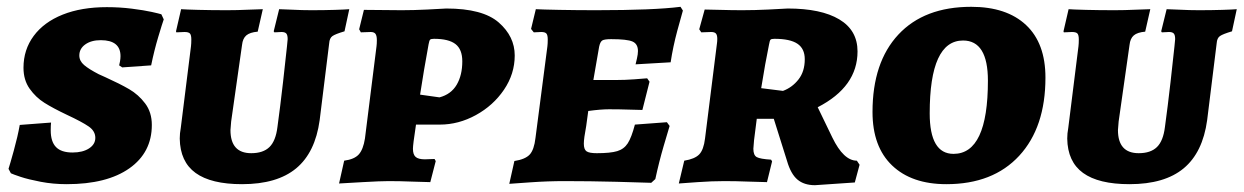

<svg xmlns="http://www.w3.org/2000/svg" viewBox="-20 -532 3653 564"><path d="M12 -23 5 -36Q9 -48 20.5 -89.5Q32 -131 38 -165L130 -172Q129 -164 129 -149Q129 -116 144.5 -100Q160 -84 193 -84Q223 -84 241.5 -96Q260 -108 260 -127Q260 -147 240.5 -160.5Q221 -174 176 -195Q136 -214 110.5 -230Q85 -246 67 -271.5Q49 -297 49 -333Q49 -386 79 -426.5Q109 -467 164 -489Q219 -511 294 -511Q332 -511 367.5 -506.5Q403 -502 425.5 -497Q448 -492 454 -490L461 -475Q457 -464 445 -424Q433 -384 424 -340L339 -334L330 -340Q331 -343 332.5 -351.5Q334 -360 334 -367Q334 -414 276 -414Q248 -414 230.5 -401.5Q213 -389 213 -369Q213 -353 227 -341Q241 -329 270 -314L290 -305Q332 -286 359.5 -270Q387 -254 406.5 -228Q426 -202 426 -165Q426 -84 360 -37.5Q294 9 176 9Q136 9 99.5 2Q63 -5 40.5 -12.5Q18 -20 12 -23Z M657 -150Q657 -82 718 -82Q753 -82 771.5 -100Q790 -118 795 -159Q803 -217 811.5 -291.5Q820 -366 823 -396L825 -417Q825 -429 821 -433.5Q817 -438 807 -438L786 -437L784 -440L800 -505Q811 -505 839 -503.5Q867 -502 895 -502Q932 -502 963.5 -503Q995 -504 1006 -505L992 -440Q965 -432 956.5 -426Q948 -420 947 -405L919 -179Q906 -84 850 -37.5Q794 9 691 9Q600 9 554.5 -24Q509 -57 508 -125Q508 -140 511 -156L541 -396Q542 -404 542 -416Q542 -429 538 -433.5Q534 -438 522 -438L498 -437L497 -440L512 -505Q525 -504 563 -503Q601 -502 647 -502Q677 -502 708.5 -503.5Q740 -505 752 -505L737 -439Q714 -437 703.5 -428Q693 -419 691 -400L659 -175Z M1160 -502Q1195 -502 1235 -504Q1275 -506 1291 -507Q1398 -507 1445 -466Q1492 -425 1492 -369Q1492 -315 1460.5 -268.5Q1429 -222 1378 -194Q1327 -166 1272 -166H1202L1195 -117Q1193 -101 1193 -95Q1193 -78 1201 -71Q1209 -64 1228 -64L1257 -65Q1257 -63 1258 -62Q1259 -61 1260 -59L1244 3Q1229 3 1192 1.5Q1155 0 1122 0Q1098 0 1045.5 3Q993 6 976 7L991 -60Q1021 -64 1034 -78.5Q1047 -93 1052 -125L1086 -396Q1087 -403 1087 -414Q1087 -427 1083 -432.5Q1079 -438 1069 -438L1040 -437L1035 -446L1049 -503ZM1338 -352Q1338 -387 1318 -402.5Q1298 -418 1255 -418Q1246 -418 1243.5 -415.5Q1241 -413 1239 -402Q1225 -326 1214 -254L1271 -246Q1305 -255 1321.5 -283Q1338 -311 1338 -352Z M1733 -82Q1773 -82 1793 -88Q1813 -94 1824 -111Q1835 -128 1845 -166L1939 -173L1947 -162Q1943 -149 1929.5 -103Q1916 -57 1905 -6L1893 5Q1870 4 1791 2Q1712 0 1639 0Q1589 0 1539.5 3.5Q1490 7 1476 8L1491 -59Q1523 -64 1536 -78Q1549 -92 1553 -127L1588 -396Q1589 -404 1589 -416Q1589 -429 1585 -433.5Q1581 -438 1570 -438L1548 -437L1540 -447L1554 -505Q1572 -504 1623 -503Q1674 -502 1731 -502Q1901 -502 1979 -512L1986 -501Q1982 -488 1969.5 -441.5Q1957 -395 1950 -349L1847 -343Q1848 -347 1851 -360Q1854 -373 1854 -382Q1854 -403 1838 -410Q1822 -417 1775 -417Q1755 -417 1749 -413Q1743 -409 1740 -395L1723 -297H1791Q1816 -297 1843 -299Q1870 -301 1881 -302L1888 -292L1867 -209Q1857 -209 1828.5 -210Q1800 -211 1769 -211Q1745 -211 1708 -206L1702 -162Q1695 -125 1695 -110Q1695 -93 1703 -87.5Q1711 -82 1733 -82Z M2195 -120Q2193 -100 2193 -95Q2193 -76 2203 -70.5Q2213 -65 2245 -63L2248 -58L2233 3Q2218 3 2180 1.5Q2142 0 2108 0Q2072 0 2029.5 3Q1987 6 1974 7L1990 -60Q2021 -65 2034 -78.5Q2047 -92 2051 -125L2086 -404Q2087 -410 2087 -418Q2087 -429 2083 -433.5Q2079 -438 2069 -438L2040 -437L2034 -446L2050 -504Q2063 -504 2096 -503Q2129 -502 2160 -502Q2197 -502 2237.5 -504Q2278 -506 2294 -507Q2392 -507 2445.5 -475Q2499 -443 2499 -381Q2499 -277 2382 -217L2425 -128Q2458 -60 2497 -60L2505 -48L2491 4L2374 12Q2342 12 2322.5 -4.5Q2303 -21 2292 -59L2253 -183H2203ZM2344 -358Q2344 -389 2322.5 -403.5Q2301 -418 2255 -418Q2246 -418 2243.5 -415.5Q2241 -413 2239 -401Q2228 -348 2216 -273L2280 -265Q2307 -275 2325.5 -298.5Q2344 -322 2344 -358Z M2543 -203Q2543 -349 2619 -430.5Q2695 -512 2833 -512Q2937 -512 2994 -458.5Q3051 -405 3051 -304Q3051 -158 2974 -74.5Q2897 9 2760 9Q2658 9 2600.5 -46Q2543 -101 2543 -203ZM2882 -295Q2882 -413 2809 -413Q2711 -413 2711 -199Q2711 -80 2781 -80Q2882 -80 2882 -295Z M3264 -150Q3264 -82 3325 -82Q3360 -82 3378.5 -100Q3397 -118 3402 -159Q3410 -217 3418.5 -291.5Q3427 -366 3430 -396L3432 -417Q3432 -429 3428 -433.5Q3424 -438 3414 -438L3393 -437L3391 -440L3407 -505Q3418 -505 3446 -503.5Q3474 -502 3502 -502Q3539 -502 3570.5 -503Q3602 -504 3613 -505L3599 -440Q3572 -432 3563.5 -426Q3555 -420 3554 -405L3526 -179Q3513 -84 3457 -37.5Q3401 9 3298 9Q3207 9 3161.5 -24Q3116 -57 3115 -125Q3115 -140 3118 -156L3148 -396Q3149 -404 3149 -416Q3149 -429 3145 -433.5Q3141 -438 3129 -438L3105 -437L3104 -440L3119 -505Q3132 -504 3170 -503Q3208 -502 3254 -502Q3284 -502 3315.5 -503.5Q3347 -505 3359 -505L3344 -439Q3321 -437 3310.5 -428Q3300 -419 3298 -400L3266 -175Z"/></svg>

Font: Alegreya SC ExtraBold
Style: Italic
Weight: 800
Italic angle: -7°
Designer: Juan Pablo del Peral
Foundry: Huerta Tipografica
Version: Version 2.007; ttfautohint (v1.6)